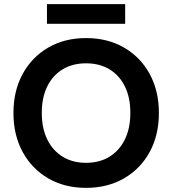

<svg xmlns="http://www.w3.org/2000/svg" viewBox="-20 -896 832 928"><path d="M396 12Q292 12 213 -34Q134 -80 89.5 -161.5Q45 -243 45 -350Q45 -457 89.5 -538.5Q134 -620 213 -666Q292 -712 396 -712Q500 -712 579.5 -666Q659 -620 703.5 -538.5Q748 -457 748 -350Q748 -243 703.5 -161.5Q659 -80 579.5 -34Q500 12 396 12ZM396 -109Q461 -109 509 -138.5Q557 -168 583.5 -222Q610 -276 610 -350Q610 -425 583.5 -478.5Q557 -532 509 -561Q461 -590 396 -590Q331 -590 283 -561Q235 -532 208.5 -478.5Q182 -425 182 -350Q182 -276 208.5 -222Q235 -168 283 -138.5Q331 -109 396 -109ZM207 -781V-876H585V-781Z"/></svg>

Font: DM Sans 24pt
Style: Bold
Weight: 700
Designer: Colophon Foundry, Jonny Pinhorn
Foundry: Colophon Foundry
Version: Version 4.004;gftools[0.9.30]